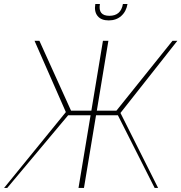

<svg xmlns="http://www.w3.org/2000/svg" viewBox="-40 -929 897 949"><path d="M495.7 -727.3 438.6 -382.1H535.5L812.5 -727.3H836.6L555.4 -370.7L741.5 0H724.4L542.6 -359.4H434.7L375 0H348L407.7 -359.4H296.9L-4.3 0H-19.9L285.5 -375L130.7 -727.3H154.8L311.1 -382.1H411.6L468.8 -727.3ZM567.5 -909.1H590.2Q583.8 -871.8 559.1 -850Q534.4 -828.1 497.2 -828.1Q459.9 -828.1 442.3 -850Q424.7 -871.8 431.1 -909.1H453.8Q443.9 -850.9 500.7 -850.9Q557.5 -850.9 567.5 -909.1Z"/></svg>

Font: Inter Thin  BETA
Style: Italic
Weight: 100
Italic angle: -9.39999°
Designer: Rasmus Andersson
Foundry: rsms
Version: Version 3.011;git-f93a4a705